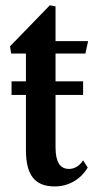

<svg xmlns="http://www.w3.org/2000/svg" viewBox="-20 -676 350 707"><path d="M181.5 10.5C231.5 10.5 276.5 -14.5 303 -59L286 -85.5C271.5 -63.5 253 -54 234 -54C200.5 -54 184.5 -80 184.5 -134V-326.5H286V-376.5H184.5V-479H294.5L304.5 -524.5H184.5V-652.5L163.5 -656.5L17 -505.5L21 -479H75.5V-376.5H22.5V-326.5H75.5V-124C75.5 -32.5 107 10.5 181.5 10.5Z"/></svg>

Font: Libre Caslon Condensed SemiBold
Style: Regular
Weight: 600
Designer: Pablo Impallari, Rodrigo Fuenzalida, Katja Schimmel, Ertekin Erdin
Foundry: Pablo Impallari, Rodrigo Fuenzalida
Version: Version 2.000;gftools[0.9.33]